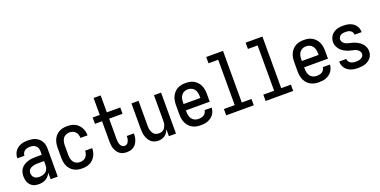

<svg xmlns="http://www.w3.org/2000/svg" viewBox="-17 -1508 4534 2289"><g transform="rotate(-20 2250.0 -363.5)"><path d="M197 8Q178 8 158 4.5Q138 1 121 -8.5Q104 -18 90.5 -33Q77 -48 69 -66Q61 -84 57.5 -103.5Q54 -123 54 -142Q54 -168 60.5 -193.5Q67 -219 83 -239.5Q99 -260 121 -274Q143 -288 167.5 -296Q192 -304 217.5 -307Q243 -310 269 -310H348V-355Q348 -375 341.5 -393.5Q335 -412 320.5 -425Q306 -438 287 -443Q268 -448 249 -448Q231 -448 213.5 -444.5Q196 -441 181.5 -431Q167 -421 158.5 -404.5Q150 -388 150 -370H60V-371Q60 -394 66.5 -416.5Q73 -439 86 -458Q99 -477 118 -491Q137 -505 158.5 -513.5Q180 -522 202.5 -525Q225 -528 249 -528Q273 -528 297 -524.5Q321 -521 343.5 -511.5Q366 -502 384.5 -486Q403 -470 415.5 -449Q428 -428 433 -404Q438 -380 438 -355V0H348V-83Q338 -62 322.5 -44Q307 -26 287 -14Q267 -2 244 3Q221 8 197 8ZM233 -72Q255 -72 277 -78Q299 -84 316 -99Q333 -114 340.5 -136Q348 -158 348 -180V-230H269Q255 -230 241 -229Q227 -228 213.5 -224.5Q200 -221 187.5 -215.5Q175 -210 164.5 -200.5Q154 -191 149 -178Q144 -165 144 -151Q144 -134 150.5 -118Q157 -102 169.5 -91Q182 -80 199 -76Q216 -72 233 -72Z M747 8Q720 8 693.5 2.5Q667 -3 643.5 -16Q620 -29 602 -49.5Q584 -70 573 -95Q562 -120 558 -146.5Q554 -173 554 -200V-320Q554 -347 558 -373.5Q562 -400 573 -425Q584 -450 602 -470.5Q620 -491 643.5 -504Q667 -517 693.5 -522.5Q720 -528 747 -528Q773 -528 798 -523.5Q823 -519 845.5 -508Q868 -497 886 -479Q904 -461 916 -439Q928 -417 934 -392.5Q940 -368 940 -342V-341H850V-342Q850 -362 843.5 -382.5Q837 -403 823 -418.5Q809 -434 788.5 -441Q768 -448 747 -448Q724 -448 702 -438Q680 -428 667 -409Q654 -390 649 -366.5Q644 -343 644 -320V-200Q644 -177 649 -153.5Q654 -130 667 -111Q680 -92 702 -82Q724 -72 747 -72Q768 -72 788.5 -79Q809 -86 823 -101.5Q837 -117 843.5 -137.5Q850 -158 850 -178V-179H940V-178Q940 -152 934 -127.5Q928 -103 916 -81Q904 -59 886 -41Q868 -23 845.5 -12Q823 -1 798 3.5Q773 8 747 8Z M1313 8Q1290 8 1267.5 2.5Q1245 -3 1226 -16.5Q1207 -30 1194 -49.5Q1181 -69 1173 -91Q1165 -113 1162.5 -136Q1160 -159 1160 -183V-440H1070V-520H1160V-735H1250V-520H1420V-440H1250V-183Q1250 -171 1251 -159Q1252 -147 1254 -135.5Q1256 -124 1260.5 -112.5Q1265 -101 1272.5 -92Q1280 -83 1290.5 -77.5Q1301 -72 1313 -72Q1324 -72 1334.5 -76Q1345 -80 1352 -88Q1359 -96 1364 -106Q1369 -116 1371.5 -126Q1374 -136 1375.5 -147Q1377 -158 1377 -169V-174H1466Q1466 -172 1466.5 -169.5Q1467 -167 1467 -164Q1467 -143 1463 -121.5Q1459 -100 1450.5 -79.5Q1442 -59 1428.5 -42Q1415 -25 1396.5 -13Q1378 -1 1356.5 3.5Q1335 8 1313 8Z M1714 8Q1690 8 1666 0.5Q1642 -7 1624 -22.5Q1606 -38 1593.5 -59.5Q1581 -81 1574 -104Q1567 -127 1564.5 -151.5Q1562 -176 1562 -200V-520H1652V-200Q1652 -185 1653.5 -169.5Q1655 -154 1660 -140Q1665 -126 1673 -112.5Q1681 -99 1693 -89.5Q1705 -80 1720 -76Q1735 -72 1750 -72Q1765 -72 1780 -76Q1795 -80 1807 -89.5Q1819 -99 1827 -112.5Q1835 -126 1840 -140Q1845 -154 1846.5 -169.5Q1848 -185 1848 -200V-520H1938V0H1848V-88Q1840 -67 1827.5 -48.5Q1815 -30 1797 -17Q1779 -4 1757.5 2Q1736 8 1714 8Z M2252 8Q2225 8 2198 3Q2171 -2 2147 -15Q2123 -28 2104.5 -48.5Q2086 -69 2074.5 -94Q2063 -119 2058.5 -146Q2054 -173 2054 -200V-320Q2054 -347 2058.5 -374Q2063 -401 2074 -425.5Q2085 -450 2103.5 -470.5Q2122 -491 2145.5 -504.5Q2169 -518 2196 -523Q2223 -528 2250 -528Q2277 -528 2304 -523Q2331 -518 2354.5 -504.5Q2378 -491 2396.5 -470.5Q2415 -450 2426 -425.5Q2437 -401 2441.5 -374Q2446 -347 2446 -320V-220H2144V-200Q2144 -176 2149.5 -152.5Q2155 -129 2169 -110Q2183 -91 2205.5 -81.5Q2228 -72 2252 -72Q2269 -72 2286.5 -75.5Q2304 -79 2319 -88.5Q2334 -98 2343.5 -113.5Q2353 -129 2354 -146H2444Q2443 -123 2435.5 -101Q2428 -79 2414.5 -60.5Q2401 -42 2382 -28.5Q2363 -15 2342 -6.5Q2321 2 2298 5Q2275 8 2252 8ZM2356 -300V-320Q2356 -344 2351 -367Q2346 -390 2332 -409.5Q2318 -429 2296 -438.5Q2274 -448 2250 -448Q2226 -448 2204 -438.5Q2182 -429 2168 -409.5Q2154 -390 2149 -367Q2144 -344 2144 -320V-300Z M2575 0V-80H2712V-655H2589V-735H2802V-80H2925V0Z M3075 0V-80H3212V-655H3089V-735H3302V-80H3425V0Z M3752 8Q3725 8 3698 3Q3671 -2 3647 -15Q3623 -28 3604.5 -48.5Q3586 -69 3574.5 -94Q3563 -119 3558.5 -146Q3554 -173 3554 -200V-320Q3554 -347 3558.5 -374Q3563 -401 3574 -425.5Q3585 -450 3603.5 -470.5Q3622 -491 3645.5 -504.5Q3669 -518 3696 -523Q3723 -528 3750 -528Q3777 -528 3804 -523Q3831 -518 3854.5 -504.5Q3878 -491 3896.5 -470.5Q3915 -450 3926 -425.5Q3937 -401 3941.5 -374Q3946 -347 3946 -320V-220H3644V-200Q3644 -176 3649.5 -152.5Q3655 -129 3669 -110Q3683 -91 3705.5 -81.5Q3728 -72 3752 -72Q3769 -72 3786.5 -75.5Q3804 -79 3819 -88.5Q3834 -98 3843.5 -113.5Q3853 -129 3854 -146H3944Q3943 -123 3935.5 -101Q3928 -79 3914.5 -60.5Q3901 -42 3882 -28.5Q3863 -15 3842 -6.5Q3821 2 3798 5Q3775 8 3752 8ZM3856 -300V-320Q3856 -344 3851 -367Q3846 -390 3832 -409.5Q3818 -429 3796 -438.5Q3774 -448 3750 -448Q3726 -448 3704 -438.5Q3682 -429 3668 -409.5Q3654 -390 3649 -367Q3644 -344 3644 -320V-300Z M4249 8Q4226 8 4203.5 5.5Q4181 3 4160 -4.5Q4139 -12 4120 -25Q4101 -38 4087.5 -56Q4074 -74 4067 -95.5Q4060 -117 4060 -140V-142H4150V-141Q4150 -124 4159.5 -109.5Q4169 -95 4183.5 -86.5Q4198 -78 4215 -75Q4232 -72 4249 -72Q4265 -72 4281.5 -74.5Q4298 -77 4313 -84.5Q4328 -92 4338 -105.5Q4348 -119 4348 -136Q4348 -153 4338.5 -167.5Q4329 -182 4315 -191.5Q4301 -201 4284.5 -206Q4268 -211 4251.5 -214.5Q4235 -218 4219 -222.5Q4203 -227 4187 -233.5Q4171 -240 4156.5 -248.5Q4142 -257 4128.5 -267.5Q4115 -278 4104.5 -291.5Q4094 -305 4086 -320Q4078 -335 4074 -351.5Q4070 -368 4070 -385Q4070 -406 4076.5 -427Q4083 -448 4096 -465.5Q4109 -483 4127 -495.5Q4145 -508 4165.5 -515.5Q4186 -523 4208 -525.5Q4230 -528 4251 -528Q4273 -528 4294.5 -525Q4316 -522 4336.5 -514.5Q4357 -507 4375 -494.5Q4393 -482 4406 -464Q4419 -446 4425.5 -425Q4432 -404 4432 -382V-380H4342V-381Q4342 -397 4334 -411Q4326 -425 4312.5 -433.5Q4299 -442 4283 -445Q4267 -448 4251 -448Q4236 -448 4220 -445.5Q4204 -443 4190.5 -435Q4177 -427 4168.5 -413.5Q4160 -400 4160 -385Q4160 -368 4169.5 -353Q4179 -338 4193 -328.5Q4207 -319 4223 -314Q4239 -309 4255.5 -305.5Q4272 -302 4288.5 -297.5Q4305 -293 4320.5 -286.5Q4336 -280 4351 -271.5Q4366 -263 4379 -252.5Q4392 -242 4403 -229Q4414 -216 4422 -201Q4430 -186 4434 -169.5Q4438 -153 4438 -136Q4438 -113 4430.5 -91.5Q4423 -70 4409.5 -53Q4396 -36 4377 -23.5Q4358 -11 4336.5 -4Q4315 3 4293 5.5Q4271 8 4249 8Z"/></g></svg>

Font: Iosevka Curly Medium
Style: Regular
Weight: 500
Monospace: yes
Designer: Belleve Invis
Foundry: Belleve Invis
Version: Version 22.1.2; ttfautohint (v1.8.4)